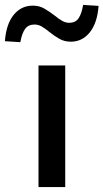

<svg xmlns="http://www.w3.org/2000/svg" viewBox="-73 -763 422 783"><path d="M84 0V-496H193V0ZM10 -591 -53 -595Q-48 -664 -17.5 -702Q13 -740 61 -740Q87 -740 107 -728.5Q127 -717 148 -701Q165 -687 179.5 -678.5Q194 -670 209 -670Q235 -670 247.5 -688.5Q260 -707 266 -743L329 -739Q324 -670 293.5 -631.5Q263 -593 216 -593Q190 -593 169.5 -604.5Q149 -616 128 -633Q111 -647 97 -655Q83 -663 68 -663Q42 -663 29 -644.5Q16 -626 10 -591Z"/></svg>

Font: Nunito Sans 8pt SemiBold
Style: Regular
Weight: 600
Version: Version 3.101;gftools[0.9.27]